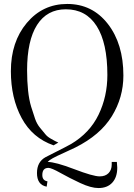

<svg xmlns="http://www.w3.org/2000/svg" viewBox="-20 -757 678 971"><path d="M320 -737Q447 -737 525.5 -636Q604 -535 604 -375Q604 -264 545.5 -169Q487 -74 361 -11Q339 0 302 16.5Q265 33 247 43Q229 53 221 62Q260 62 355.5 98.5Q451 135 484 135Q513 135 529 118.5Q545 102 545 75Q545 62 545 62H571Q573 82 573 91Q573 139 548 166.5Q523 194 478 194Q440 194 385.5 168.5Q331 143 285.5 117.5Q240 92 225 92Q194 92 194 128Q194 156 220 160L216 187Q167 178 167 118Q167 62 210 38Q223 31 268 8.5Q313 -14 340 -29Q434 -85 478.5 -177Q523 -269 523 -378Q523 -540 469 -625Q415 -710 313 -710Q218 -710 167.5 -631Q117 -552 117 -401Q117 -346 122 -299Q127 -252 137.5 -217.5Q148 -183 157.5 -156Q167 -129 183.5 -109.5Q200 -90 209.5 -78Q219 -66 236.5 -56Q254 -46 258 -44Q262 -42 275 -36L251 -22Q144 -59 89.5 -160Q35 -261 35 -397Q35 -545 115.5 -641Q196 -737 320 -737Z"/></svg>

Font: Foglihten068fMac
Style: Regular
Weight: 500
Designer: gluk (gluksza@wp.pl)
Foundry: gluk (gluksza@wp.pl)
Version: Version 0.68